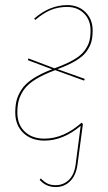

<svg xmlns="http://www.w3.org/2000/svg" viewBox="-20 -548 429 761"><path d="M347.2 -427.7Q347.2 -401.9 342.5 -383.8Q337.9 -365.7 324.2 -345.7Q310.5 -325.7 281.7 -308.1Q252.9 -290.5 208 -273.9L315.9 -235.4L313.5 -228.5L198.7 -270Q150.4 -252 119.4 -232.4Q88.4 -212.9 73.7 -190.9Q59.1 -168.9 54 -148.9Q48.8 -128.9 48.8 -102.1Q48.8 -54.2 78.1 -26.4Q107.4 1.5 156.2 1.5Q231.9 1.5 303.2 -61.5L308.6 -56.6L287.1 104.5Q281.2 147.5 257.8 170.4Q234.4 193.4 200.7 193.4Q162.6 193.4 137.2 165L141.6 159.2Q154.3 172.4 167.5 179.2Q180.7 186 200.7 186Q231 186 252.7 165.3Q274.4 144.5 279.8 104L299.8 -49.3Q230 9.3 156.2 9.3Q104 9.3 72.3 -21.2Q40.5 -51.8 40.5 -102.1Q40.5 -129.9 45.9 -150.6Q51.3 -171.4 65.9 -193.8Q80.6 -216.3 110.6 -236.1Q140.6 -255.9 186.5 -273.4L90.3 -309.6L92.8 -316.4L195.8 -277.3Q242.2 -293.9 271.7 -311Q301.3 -328.1 315.4 -347.7Q329.6 -367.2 334.2 -384.8Q338.9 -402.3 338.9 -427.7Q338.9 -468.8 313 -494.6Q287.1 -520.5 246.1 -520.5Q210 -520.5 180.4 -508.1Q150.9 -495.6 119.6 -468.8L115.7 -474.6Q177.2 -527.8 246.6 -527.8Q291 -527.8 319.1 -499.5Q347.2 -471.2 347.2 -427.7Z"/></svg>

Font: Fira Sans Compressed Eight
Style: Italic
Weight: 100
Width: 3
Italic angle: -8°
Designer: Carrois Corporate & Edenspiekermann AG
Foundry: Carrois Corporate GbR & Edenspiekermann AG
Version: Version 4.203;PS 004.203;hotconv 1.0.88;makeotf.lib2.5.64775